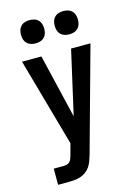

<svg xmlns="http://www.w3.org/2000/svg" viewBox="-139 -812 779 1100"><g transform="rotate(-15 250.0 -262.0)"><path d="M64 215V119H121Q131 119 141.5 116.5Q152 114 159 106.5Q166 99 169.5 89.5Q173 80 176 70L194 3L47 -520H162L252 -141L338 -520H453L283 95Q278 113 271.5 130.5Q265 148 254.5 163.5Q244 179 228.5 190Q213 201 195 206.5Q177 212 158.5 213.5Q140 215 121 215ZM350 -601Q336 -601 322.5 -605Q309 -609 299 -619Q289 -629 285 -642.5Q281 -656 281 -670Q281 -684 285 -697.5Q289 -711 299 -721Q309 -731 322.5 -735Q336 -739 350 -739Q364 -739 377.5 -735Q391 -731 401 -721Q411 -711 415 -697.5Q419 -684 419 -670Q419 -656 415 -642.5Q411 -629 401 -619Q391 -609 377.5 -605Q364 -601 350 -601ZM150 -601Q136 -601 122.5 -605Q109 -609 99 -619Q89 -629 85 -642.5Q81 -656 81 -670Q81 -684 85 -697.5Q89 -711 99 -721Q109 -731 122.5 -735Q136 -739 150 -739Q164 -739 177.5 -735Q191 -731 201 -721Q211 -711 215 -697.5Q219 -684 219 -670Q219 -656 215 -642.5Q211 -629 201 -619Q191 -609 177.5 -605Q164 -601 150 -601Z"/></g></svg>

Font: Iosevka Algr
Style: Bold
Weight: 700
Monospace: yes
Designer: Belleve Invis
Foundry: Belleve Invis
Version: Version 26.0.2; ttfautohint (v1.8.3)